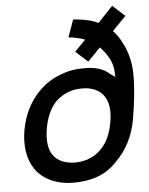

<svg xmlns="http://www.w3.org/2000/svg" viewBox="-57 -879 731 942"><g transform="rotate(-5 308.0 -408.0)"><path d="M583.5 -264.5Q573 -207 547 -156.2Q521 -105.5 480 -66.5Q406.5 15.5 266.5 15.5Q207.5 15.5 159.5 -5.8Q111.5 -27 82.5 -66.5Q55 -105.5 47.2 -155.8Q39.5 -206 49 -261.5Q71 -382.5 151 -457.5Q194 -498 250.5 -519Q279 -530 307.5 -535Q336 -540 364.5 -539.5Q447.5 -541.5 491.5 -501L515.5 -483.5Q518.5 -545 488.5 -589.5Q482 -600.5 473.2 -611.8Q464.5 -623 453 -634.5L390.5 -570L331 -624L384.5 -679Q347 -693 304 -697L334.5 -782.5Q407 -778.5 457.5 -755L531 -832.5L591.5 -778L524 -708.5Q549 -684.5 564.5 -651Q604 -581.5 605.5 -491.5Q607.5 -403 583.5 -264.5ZM472 -262.5Q487.5 -345.5 456.5 -392.5Q441.5 -416.5 412 -429.5Q382.5 -442.5 348 -441.5Q312 -442.5 279 -429.5Q246 -416.5 220 -392.5Q175 -347 159.5 -262.5Q145 -177.5 174 -132.5Q190.5 -107 219.5 -94.8Q248.5 -82.5 284.5 -82.5Q320.5 -82.5 353.5 -95.5Q386.5 -108.5 410.5 -132.5Q457.5 -179 472 -262.5Z"/></g></svg>

Font: Russisch Sans SemiBold
Style: Italic
Weight: 600
Width: 4
Italic angle: -10°
Designer: Michael Sharanda (font) & Cristiano Sobral (main changes)
Foundry: Michael Sharanda
Version: Version 2.00;September 8, 2020;FontCreator 13.0.0.2681 64-bi